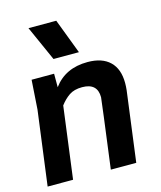

<svg xmlns="http://www.w3.org/2000/svg" viewBox="-116 -864 795 948"><g transform="rotate(-15 281.5 -390.0)"><path d="M9 0ZM462 0H332Q377 -342 378 -358Q378 -430 300 -430Q259 -430 233.5 -412.5Q208 -395 187 -367L139 0H9L59 -380L69 -530H184V-461Q244 -543 358 -543Q432 -543 471.5 -505Q511 -467 511 -395Q511 -378 509 -359ZM330 -601ZM330 -601H200L120 -780H262Z"/></g></svg>

Font: Tanohe Sans SemiBold
Style: Italic
Weight: 600
Designer: Village Type and Design LLC & Cristiano Sobral
Foundry: Cooper Hewitt Smithsonian Design Museum
Version: Version 1.00;September 29, 2021;FontCreator 13.0.0.2655 64-b